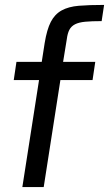

<svg xmlns="http://www.w3.org/2000/svg" viewBox="-20 -762 444 782"><path d="M71 0 139 -436H36L47 -510H150L162 -587Q171 -642 187 -673Q203 -704 231 -719.5Q259 -735 301 -738.5Q343 -742 404 -742L394 -676Q353 -676 327 -673.5Q301 -671 285.5 -663Q270 -655 262.5 -640.5Q255 -626 252 -602L237 -510H368L357 -436H226L158 0Z"/></svg>

Font: Azeri Sans
Style: Italic
Weight: 400
Designer: Hector Gatti & Omnibus-Type (original fonts) / Cristiano Sobral (main changes and remastering)
Foundry: Omnibus-Type
Version: Version 0.07;August 21, 2020;FontCreator 13.0.0.2681 64-bit;